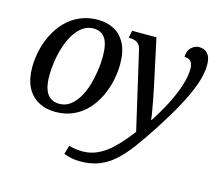

<svg xmlns="http://www.w3.org/2000/svg" viewBox="-109 -687 1218 1067"><g transform="rotate(15 500.0 -153.0)"><path d="M434 240Q409 240 384 235Q359 230 340 222L355 172Q373 177 392 180Q411 183 433 183Q478 183 516.5 165.5Q555 148 586.5 120.5Q618 93 645 61.5Q672 30 694 1L592 -441Q588 -461 579 -472.5Q570 -484 555.5 -489Q541 -494 519 -494L527 -536H667L725 -266Q731 -240 737.5 -204Q744 -168 750 -135Q756 -102 757 -85H760Q798 -143 828.5 -202Q859 -261 877 -316.5Q895 -372 895 -417Q895 -431 890.5 -443.5Q886 -456 875.5 -463.5Q865 -471 846 -471Q846 -507 866.5 -526Q887 -545 911 -545Q943 -545 961 -524Q979 -503 979 -461Q979 -409 957 -346.5Q935 -284 895.5 -211.5Q856 -139 803 -57Q754 19 712.5 75Q671 131 630 167.5Q589 204 542 222Q495 240 434 240ZM230 10Q174 10 131.5 -14Q89 -38 66 -84Q43 -130 43 -197Q43 -244 54 -293.5Q65 -343 87.5 -388Q110 -433 144 -468.5Q178 -504 224.5 -525Q271 -546 329 -546Q382 -546 423 -524Q464 -502 487.5 -456Q511 -410 511 -339Q511 -293 500.5 -244.5Q490 -196 468.5 -150.5Q447 -105 414 -69Q381 -33 335 -11.5Q289 10 230 10ZM240 -39Q276 -39 303.5 -60Q331 -81 351 -115.5Q371 -150 383 -191.5Q395 -233 401 -275.5Q407 -318 407 -354Q407 -429 384 -461Q361 -493 318 -493Q282 -493 254 -472Q226 -451 205.5 -416.5Q185 -382 172 -340Q159 -298 153 -255.5Q147 -213 147 -177Q147 -127 158.5 -96.5Q170 -66 191 -52.5Q212 -39 240 -39Z"/></g></svg>

Font: Noto Serif
Style: Italic
Weight: 400
Italic angle: -12°
Designer: Monotype Design Team
Foundry: Monotype Imaging Inc.
Version: Version 2.013